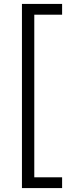

<svg xmlns="http://www.w3.org/2000/svg" viewBox="-20 -780 367 980"><path d="M92 180V-760H297V-705H155V125H297V180Z"/></svg>

Font: Oxanium Light
Style: Regular
Weight: 300
Designer: Severin Meyer
Version: Version 1.000